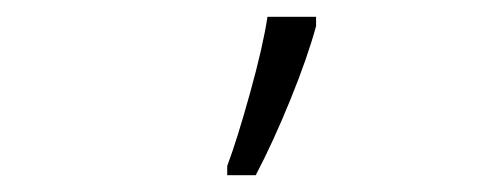

<svg xmlns="http://www.w3.org/2000/svg" viewBox="-20 -815 599 229"><path d="M251 -617Q263 -649 278.5 -705Q294 -761 299 -795H357V-784Q347 -747 326.5 -696.5Q306 -646 285 -606H251Z"/></svg>

Font: Noto Sans UI NarrowLight
Style: Regular
Weight: 300
Width: 4
Designer: Monotype Design Team
Foundry: Monotype Imaging Inc.
Version: Version 1.001